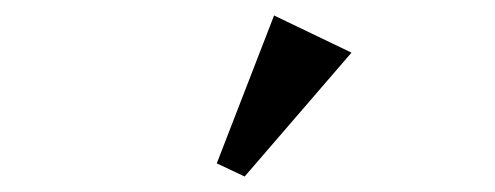

<svg xmlns="http://www.w3.org/2000/svg" viewBox="-20 -812 640 248"><path d="M260 -601 334 -792 434 -744 296 -584Z"/></svg>

Font: IBM Plex Serif Medium
Style: Regular
Weight: 500
Designer: Mike Abbink, Paul van der Laan, Pieter van Rosmalen
Foundry: Bold Monday
Version: Version 2.5